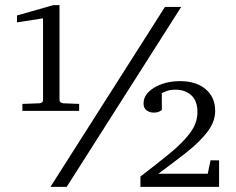

<svg xmlns="http://www.w3.org/2000/svg" viewBox="-20 -725 915 745"><path d="M830.1 0H524.9V-40Q591.3 -90.8 640.9 -131.6Q690.4 -172.4 718.3 -210.2Q746.1 -248 746.1 -290Q746.1 -333.5 722.4 -355.2Q698.7 -377 661.1 -377Q638.7 -377 624.5 -370.8Q610.4 -364.7 607.9 -363.8V-297.9Q607.9 -297.9 599.6 -293Q591.3 -288.1 576.2 -288.1Q561 -288.1 549.1 -296.6Q537.1 -305.2 537.1 -323.2Q537.1 -348.6 556.6 -368.2Q576.2 -387.7 608.2 -398.9Q640.1 -410.2 678.2 -410.2Q741.2 -410.2 778.1 -378.9Q814.9 -347.7 814.9 -294.9Q814.9 -252.4 784.2 -212.6Q753.4 -172.9 703.1 -133.3Q652.8 -93.8 594.2 -50.8H786.1L796.9 -103H830.1ZM683.1 -698.2 238.8 0H175.8L620.1 -698.2ZM287.1 -294.9H66.9V-321.8L132.8 -324.2Q147 -325.7 147 -336.9V-653.8L45.9 -638.2V-665L187 -705.1H210.9V-336.9Q210.9 -326.2 226.1 -324.2L287.1 -321.8Z"/></svg>

Font: Eeyek
Style: Regular
Weight: 400
Designer: Pravabati Chingangbam and Tabish
Foundry: SIL International
Version: Version 2.000